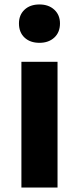

<svg xmlns="http://www.w3.org/2000/svg" viewBox="-20 -841 353 861"><path d="M76 0V-564H238V0ZM157 -649Q115 -649 90 -672.5Q65 -696 65 -736Q65 -774 90 -797.5Q115 -821 157 -821Q198 -821 223.5 -797.5Q249 -774 249 -736Q249 -696 223.5 -672.5Q198 -649 157 -649Z"/></svg>

Font: Noto Sans KR ExtraBold
Style: Regular
Weight: 800
Designer: Ryoko NISHIZUKA  (kana, bopomofo & ideographs); Paul D. Hunt (Latin, Greek & Cyrillic); Sandoll Communications , Soo-you
Foundry: Adobe
Version: Version 2.004-H2;hotconv 1.0.118;makeotfexe 2.5.65603